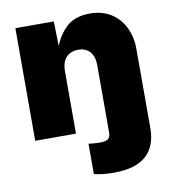

<svg xmlns="http://www.w3.org/2000/svg" viewBox="-85 -623 815 911"><g transform="rotate(-10 323.0 -168.0)"><path d="M295.4 203.6V57.6Q310.1 59.6 323.2 60.5Q336.4 61.5 350.6 61.5Q378.4 61.5 389.6 52.7Q400.9 43.9 400.9 22V0H597.2V33.7Q597.2 124 545.7 168.9Q494.1 213.9 391.1 213.9Q363.3 213.9 339.8 211.4Q316.4 209 295.4 203.6ZM245.1 -302.7V0H48.8V-542.5H233.9L237.3 -402.8H229.5Q248.5 -465.3 290.8 -507.6Q333 -549.8 408.2 -549.8Q466.3 -549.8 508.5 -523.7Q550.8 -497.6 574 -451.2Q597.2 -404.8 597.2 -345.2V0H400.9V-303.7Q400.9 -344.2 380.6 -367.2Q360.4 -390.1 323.2 -390.1Q299.8 -390.1 282 -379.6Q264.2 -369.1 254.6 -349.9Q245.1 -330.6 245.1 -302.7Z"/></g></svg>

Font: Inter 16pt Black
Style: Regular
Weight: 900
Version: Version 4.001;git-66647c0bb